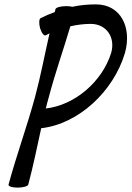

<svg xmlns="http://www.w3.org/2000/svg" viewBox="-20 -842 600 876"><path d="M189 -681C194 -684 200 -687 206 -690C184 -593 166 -497 140 -400C104 -267 55 -133 19 0C17 8 35 14 60 14C85 14 107 8 109 0C132 -86 149 -171 168 -257C338 -276 498 -425 550 -600C583 -718 530 -822 418 -822C382 -822 346 -819 310 -811C303 -813 293 -814 282 -814C257 -814 235 -808 233 -800C232 -796 231 -791 230 -787C208 -779 187 -770 165 -759C158 -755 157 -734 163 -713C170 -691 181 -677 189 -681ZM203 -400C231 -507 269 -614 301 -722C332 -729 363 -733 394 -733C465 -733 508 -672 487 -600C446 -469 321 -362 189 -347C193 -365 198 -382 203 -400Z"/></svg>

Font: Nupuram Condensed Oblique
Style: Regular
Weight: 400
Width: 3
Designer: Santhosh Thottingal (santhosh.thottingal@gmail.com)
Foundry: SMC
Version: Version 1.000